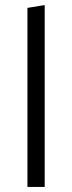

<svg xmlns="http://www.w3.org/2000/svg" viewBox="-20 -736 284 756"><path d="M88 -705 156 -716V0H88Z"/></svg>

Font: Ysabeau
Style: Regular
Weight: 400
Designer: Christian Thalmann (Catharsis Fonts)
Version: Version 0.003